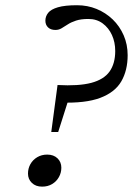

<svg xmlns="http://www.w3.org/2000/svg" viewBox="-20 -706 508 734"><path d="M160.5 -115Q185 -115 199.8 -100.8Q214.5 -86.5 214.5 -65Q214.5 -45.5 205.2 -29Q196 -12.5 179.5 -2.5Q163 7.5 141 7.5Q116.5 7.5 101.8 -6.8Q87 -21 87 -42.5Q87 -62 96.2 -78.5Q105.5 -95 122.2 -105Q139 -115 160.5 -115ZM274.5 -686Q314.5 -686 349.2 -671.8Q384 -657.5 410.8 -631.8Q437.5 -606 452.8 -571Q468 -536 468 -495Q468 -437 443.8 -395Q419.5 -353 363 -331.8Q306.5 -310.5 209 -314L255.5 -368.5L202.5 -201.5H176L200 -381Q280.5 -376.5 328.8 -389.2Q377 -402 398.8 -432.5Q420.5 -463 420.5 -511Q420.5 -544.5 408 -572Q395.5 -599.5 372.5 -616.5Q349.5 -633.5 318 -633.5Q289.5 -633.5 270.5 -627.2Q251.5 -621 238.8 -612.5Q226 -604 215.2 -597.8Q204.5 -591.5 192 -591.5Q174 -591.5 163.8 -601.2Q153.5 -611 153.5 -627Q153.5 -643.5 164.2 -657Q175 -670.5 201.5 -678.2Q228 -686 274.5 -686Z"/></svg>

Font: Newsreader 16pt 16pt
Style: Italic
Weight: 400
Italic angle: -17°
Version: Version 1.003